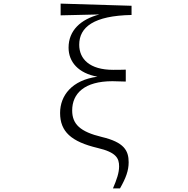

<svg xmlns="http://www.w3.org/2000/svg" viewBox="-20 -823 1040 1064"><path d="M606 221H645C678 163 693 122 693 76C693 11 667 -35 544 -64C424 -93 380 -135 380 -211C380 -305 448 -373 603 -373C620 -373 647 -372 677 -371V-437C655 -436 625 -436 607 -436C477 -436 419 -496 419 -575C419 -673 500 -736 709 -740V-791L316 -803V-738L531 -743C427 -716 360 -654 360 -559C360 -480 414 -417 520 -398C378 -379 313 -293 313 -197C313 -94 374 -38 521 -3C624 21 640 54 640 99C640 135 627 172 606 221Z"/></svg>

Font: Kiri Minchoo Light
Style: Regular
Weight: 300
Designer: Ryoko NISHIZUKA 西塚涼子 (kana & ideographs); Frank Grießhammer (Latin, Greek & Cyrillic);
akenotsuki.com/eyeben/fonts/ (U+
Foundry: Adobe
akenotsuki.com/eyeben/fonts/
Version: Version 4.002;hotconv 1.0.119;makeotfexe 2.5.65604